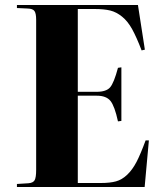

<svg xmlns="http://www.w3.org/2000/svg" viewBox="-20 -750 655 770"><path d="M47.9 0V-12.2L94.2 -15.1Q112.8 -16.6 118.9 -27.3Q125 -38.1 125 -68.8V-670.9Q125 -696.3 118.2 -705.8Q111.3 -715.3 90.8 -715.8L47.9 -717.8V-730H533.2L561 -550.8L547.9 -547.9Q527.3 -601.6 509.8 -633.3Q492.2 -665 469.5 -683.3Q446.8 -701.7 422.1 -707.8Q397.5 -713.9 358.9 -713.9H292V-381.8H367.2Q406.2 -381.8 421.6 -399.7Q437 -417.5 453.1 -478L466.8 -480V-265.1L453.1 -263.2Q439.9 -324.2 423.1 -345.2Q406.2 -366.2 368.2 -366.2H292V-16.1H384.8Q421.4 -16.1 445.3 -22.7Q469.2 -29.3 490.2 -49.3Q511.2 -69.3 527.6 -100.8Q543.9 -132.3 564 -187H577.1L560.1 0Z"/></svg>

Font: Display Regular
Style: Bold
Weight: 700
Designer: Latin by Veronika Burian and Jose Scaglione. Greek by Irene Vlachou. Cyrillic by Vera Evstafieva.
Foundry: TypeTogether
Version: Version 3.002